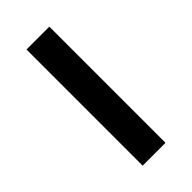

<svg xmlns="http://www.w3.org/2000/svg" viewBox="-179 -585 630 630"><g transform="rotate(-45 136.0 -269.5)"><path d="M189 0H83V-539H189Z"/></g></svg>

Font: Noto Sans Myanmar Medium
Style: Regular
Weight: 500
Designer: Monotype Design Team
Foundry: Monotype Imaging Inc.
Version: Version 2.107; ttfautohint (v1.8.4.7-5d5b)